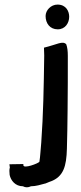

<svg xmlns="http://www.w3.org/2000/svg" viewBox="-20 -675 352 838"><path d="M21 42 23 56C20 66 21 76 22 87V88C27 113 47 138 80 138C91 144 103 144 115 138C136 138 159 131 177 126H178C186 123 194 119 200 117H201C257 96 270 51 272 -26C273 -74 275 -141 275 -194C276 -273 276 -354 276 -431C276 -452 274 -469 269 -482C253 -498 230 -481 172 -467V-463C172 -451 173 -441 173 -433C171 -293 169 -177 160 -52C157 -24 156 8 152 31C148 38 82 63 82 46V41ZM179 -605C179 -573 198 -547 232 -547C265 -547 282 -575 282 -602C282 -625 269 -655 231 -655C202 -655 179 -630 179 -605Z"/></svg>

Font: Vapor
Style: Sbd
Weight: 600
Foundry: Cannot Into Space Fonts
Version: Version 0.179